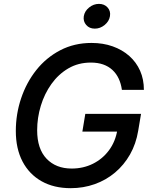

<svg xmlns="http://www.w3.org/2000/svg" viewBox="-20 -959 785 989"><path d="M344.2 10.3Q257.3 10.3 193.8 -25.6Q130.4 -61.5 95.9 -127.4Q61.5 -193.4 61.5 -284.2Q61.5 -371.6 88.9 -452.9Q116.2 -534.2 167.2 -598.4Q218.3 -662.6 290.5 -700.2Q362.8 -737.8 451.7 -737.8Q511.2 -737.8 560.5 -720.2Q609.9 -702.6 646 -670.7Q682.1 -638.7 701.7 -594.5Q721.2 -550.3 721.2 -496.1H607.9Q603.5 -528.3 591.3 -554.2Q579.1 -580.1 559.1 -598.6Q539.1 -617.2 511.2 -627Q483.4 -636.7 448.2 -636.7Q383.3 -636.7 332 -606.7Q280.8 -576.7 244.9 -526.4Q209 -476.1 190.2 -414.1Q171.4 -352.1 171.4 -288.1Q171.4 -192.4 219.7 -141.6Q268.1 -90.8 349.1 -90.8Q409.2 -90.8 459 -115.7Q508.8 -140.6 541.7 -185.3Q574.7 -230 584.5 -289.6L611.8 -281.2H404.3L419.4 -372.6H706.5L691.9 -285.6Q680.7 -217.8 649.7 -163.3Q618.7 -108.9 572.5 -70.1Q526.4 -31.2 468 -10.5Q409.7 10.3 344.2 10.3ZM468.3 -811.5Q440.4 -811.5 424.1 -830.3Q407.7 -849.1 411.6 -875.5Q416 -901.9 439 -920.4Q461.9 -939 489.7 -939Q517.6 -939 534.2 -920.4Q550.8 -901.9 546.4 -875.5Q542 -849.1 519 -830.3Q496.1 -811.5 468.3 -811.5Z"/></svg>

Font: Inter 17pt Medium
Style: Italic
Weight: 500
Italic angle: -9.3988°
Version: Version 4.001;git-66647c0bb